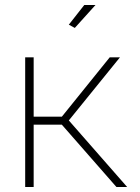

<svg xmlns="http://www.w3.org/2000/svg" viewBox="-20 -750 561 770"><path d="M81 0V-520H115V-282H228L420 -520H461L256 -267L490 0H447L228 -250H115V0ZM280 -638 256 -651 318 -730H363Z"/></svg>

Font: Raleway ExtraLight
Style: Regular
Weight: 200
Designer: Matt McInerney, Pablo Impallari, Rodrigo Fuenzalida
Foundry: Matt McInerney, Pablo Impallari, Rodrigo Fuenzalida
Version: Version 4.026